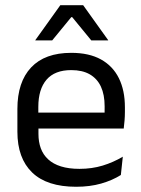

<svg xmlns="http://www.w3.org/2000/svg" viewBox="-20 -703 540 734"><path d="M271 11Q159.5 11 103 -43.5Q46.5 -98 46.5 -199.5V-286.5Q46.5 -389.5 99 -445.2Q151.5 -501 252.5 -501Q320.5 -501 366 -475.8Q411.5 -450.5 434.5 -404Q457.5 -357.5 457.5 -293V-275Q457.5 -259 456.2 -243Q455 -227 453 -211.5H378.5Q379.5 -235.5 379.8 -257Q380 -278.5 380 -296.5Q380 -341 365.8 -371.8Q351.5 -402.5 323.2 -418.8Q295 -435 252.5 -435Q189.5 -435 158 -398.5Q126.5 -362 126.5 -294V-247.5L127 -237.5V-191Q127 -160.5 136 -136Q145 -111.5 164.2 -93.8Q183.5 -76 213.2 -66.8Q243 -57.5 284 -57.5Q331.5 -57.5 372.5 -70Q413.5 -82.5 449.5 -104L442 -34Q409.5 -13.5 366.5 -1.2Q323.5 11 271 11ZM89 -211.5V-272.5H436V-211.5ZM210.5 -683H298L393.5 -549.5V-548.5H329L256 -637.5H252.5L179.5 -548.5H115V-549.5Z"/></svg>

Font: Anek Latin
Style: Regular
Weight: 400
Designer: Yesha Goshar
Foundry: Ek Type
Version: Version 1.003